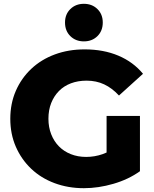

<svg xmlns="http://www.w3.org/2000/svg" viewBox="-20 -973 810 1007"><path d="M420 14Q337 14 266 -12.5Q195 -39 143.5 -88Q92 -137 63 -203.5Q34 -270 34 -350Q34 -430 63 -496.5Q92 -563 144 -612Q196 -661 267.5 -687.5Q339 -714 424 -714Q523 -714 601 -681Q679 -648 730 -586L604 -472Q568 -511 526.5 -530.5Q485 -550 434 -550Q389 -550 352 -536Q315 -522 289 -495.5Q263 -469 248.5 -432.5Q234 -396 234 -350Q234 -306 248.5 -269Q263 -232 289 -205.5Q315 -179 351.5 -164.5Q388 -150 432 -150Q476 -150 518 -164.5Q560 -179 603 -214L714 -75Q654 -32 575 -9Q496 14 420 14ZM539 -101V-365H714V-75ZM420 -756Q377 -756 349 -783.5Q321 -811 321 -855Q321 -898 349 -925.5Q377 -953 420 -953Q463 -953 491 -925.5Q519 -898 519 -855Q519 -811 491 -783.5Q463 -756 420 -756Z"/></svg>

Font: MOST Montserrat ExtraBold
Style: Regular
Weight: 800
Designer: Julieta Ulanovsky
Foundry: Julieta Ulanovsky
Version: Version 8.000;March 11, 2024;FontCreator 15.0.0.2926 64-bit